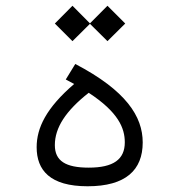

<svg xmlns="http://www.w3.org/2000/svg" viewBox="-20 -648 626 670"><path d="M285.6 2C418.9 2 478 -54.7 478 -150.9C478 -241.7 419.9 -332 242.7 -424.8L209.5 -370.6C219.7 -365.2 229.5 -359.9 238.8 -355C141.6 -271.5 107.9 -202.1 107.9 -134.3C107.9 -54.2 154.3 2 285.6 2ZM289.6 -324.2C392.6 -256.8 415.5 -201.2 415.5 -151.4C415.5 -91.8 376 -63 289.6 -63C209 -63 171.4 -86.4 171.4 -141.6C171.4 -202.6 209.5 -261.2 289.6 -324.2ZM355 -504.4 417 -565.9 355 -627.9 293.9 -566.4 232.9 -627.9 171.4 -565.9 232.9 -504.4 293.9 -564.9Z"/></svg>

Font: Cascadia Mono NF Light
Style: Regular
Weight: 300
Monospace: yes
Designer: Aaron Bell
Foundry: Saja Typeworks
Version: Version 2404.023